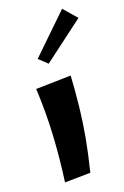

<svg xmlns="http://www.w3.org/2000/svg" viewBox="-121 -837 579 898"><g transform="rotate(-15 169.0 -388.0)"><path d="M204 -7 78 6Q84 -106 80.5 -220.5Q77 -335 61 -451L233 -470Q235 -389 233.5 -316.5Q232 -244 225 -169.5Q218 -95 204 -7ZM148 -550 104 -585 275 -782 338 -721Z"/></g></svg>

Font: Marhey Medium
Style: Regular
Weight: 500
Designer: Nur Syamsi & Bustanul Arifin
Foundry: Namelatype
Version: Version 1.000